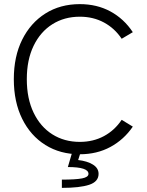

<svg xmlns="http://www.w3.org/2000/svg" viewBox="-20 -735 711 931"><path d="M367 13Q272 13 200 -32Q128 -77 87.5 -159Q47 -241 47 -351Q47 -461 87.5 -542.5Q128 -624 200 -669.5Q272 -715 367 -715Q450 -715 515.5 -679.5Q581 -644 624 -579L570 -547Q536 -598 484 -626Q432 -654 367 -654Q292 -654 234 -617.5Q176 -581 143 -513Q110 -445 110 -351Q110 -257 143 -188.5Q176 -120 234 -83.5Q292 -47 367 -47Q432 -47 484 -75Q536 -103 570 -154L624 -121Q581 -58 515.5 -22.5Q450 13 367 13ZM280 176V136Q347 136 378 130Q409 124 409 108Q409 75 309 75L331 0H372L359 41Q403 46 430.5 63Q458 80 458 108Q458 146 412.5 161Q367 176 280 176Z"/></svg>

Font: Zen Kaku Gothic Antique
Style: Regular
Weight: 400
Designer: Yoshimichi Ohira
Foundry: Positype
Version: Version 1.001